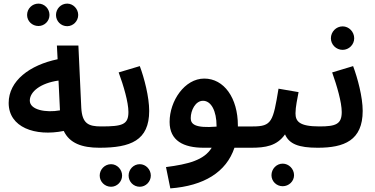

<svg xmlns="http://www.w3.org/2000/svg" viewBox="-20 -813 2078 1063"><path d="M193 -669C226 -669 254 -696 254 -730C254 -765 226 -793 193 -793C158 -793 130 -765 130 -730C130 -696 158 -669 193 -669ZM352 -668C385 -668 413 -696 413 -730C413 -764 385 -793 352 -793C317 -793 290 -764 290 -730C290 -696 317 -668 352 -668Z M530 5C573 5 598 -22 598 -56C598 -88 581 -113 540 -113C469 -113 435 -129 430 -216L414 -561H295L299 -485C145 -453 28 -366 28 -243C28 -108 174 -56 333 -88C365 -20 434 5 530 5ZM145 -256C145 -305 204 -353 304 -367L312 -202C235 -188 145 -204 145 -256Z M754 221C787 221 815 193 815 159C815 125 787 96 754 96C719 96 692 125 692 159C692 193 719 221 754 221ZM595 221C628 221 656 193 656 159C656 125 628 96 595 96C560 96 532 125 532 159C532 193 560 221 595 221Z M530 5C703 5 806 -35 806 -199C806 -276 779 -380 754 -447L637 -412C664 -339 691 -247 691 -193C691 -123 658 -113 540 -113Z M923 230C1109 216 1233 140 1278 5H1370C1413 5 1439 -22 1439 -56C1439 -88 1421 -113 1380 -113H1297V-118C1297 -271 1220 -378 1111 -378C1002 -378 919 -254 919 -138C919 -34 996 5 1108 5H1152C1110 74 1022 96 899 112ZM1036 -159C1036 -202 1062 -255 1104 -255C1149 -255 1179 -199 1179 -115V-112C1057 -102 1036 -127 1036 -159Z M1545 218C1579 218 1608 191 1608 157C1608 122 1579 93 1545 93C1511 93 1483 122 1483 157C1483 191 1511 218 1545 218Z M1370 5C1450 5 1513 -5 1558 -69C1581 -16 1633 5 1739 5C1782 5 1807 -22 1807 -56C1807 -88 1790 -113 1749 -113C1637 -113 1616 -141 1616 -186C1616 -221 1627 -270 1633 -303L1522 -322C1492 -140 1485 -113 1380 -113Z M1877 -537C1912 -537 1941 -566 1941 -601C1941 -637 1912 -667 1877 -667C1841 -667 1812 -637 1812 -601C1812 -566 1841 -537 1877 -537Z M1739 5C1885 5 1988 -35 1988 -199C1988 -276 1960 -380 1935 -447L1819 -412C1845 -339 1872 -247 1872 -193C1872 -126 1840 -113 1749 -113Z"/></svg>

Font: Noto Sans Arabic SemBd
Style: Regular
Weight: 600
Designer: Monotype Design Team, Nadine Chahine, Nizar Qandah and Khaled Hosny
Foundry: Monotype Imaging Inc.
Version: Version 2.012